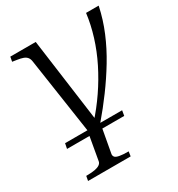

<svg xmlns="http://www.w3.org/2000/svg" viewBox="-175 -630 897 968"><g transform="rotate(-30 273.0 -146.5)"><path d="M44 30 50 0H382L377 30ZM180 0H255L225 165Q224 175 230 182Q236 189 254.5 192.5Q273 196 305 196H307L303 223H55L60 196H63Q92 196 110.5 192.5Q129 189 139 182Q149 175 151 165ZM177 -516 245 -15 227 -19Q275 -72 316 -132Q357 -192 389 -256Q421 -320 441.5 -386Q462 -452 470 -516H543V-514Q528 -443 499.5 -375Q471 -307 432 -242.5Q393 -178 348 -117Q303 -56 255 0H180L115 -437Q113 -453 105.5 -462.5Q98 -472 84.5 -477Q71 -482 50 -485L24 -489L29 -516Z"/></g></svg>

Font: Roboto Serif 120pt Expanded Light
Style: Italic
Weight: 300
Width: 7
Italic angle: -10°
Designer: Greg Gazdowicz
Foundry: Commercial Type
Version: Version 1.008